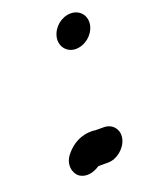

<svg xmlns="http://www.w3.org/2000/svg" viewBox="-111 -564 524 675"><g transform="rotate(-20 150.5 -227.0)"><path d="M257 -27C265 -60 243 -88 210 -88H187C181 -88 177 -88 172 -89C125 -92 90 -70 66 -40C40 -8 51 29 71 42C93 56 122 50 145 34H182C215 34 249 6 257 -27ZM163 -444C155 -410 178 -380 212 -380C246 -380 279 -406 287 -440C295 -475 272 -504 237 -504C203 -504 171 -478 163 -444Z"/></g></svg>

Font: Electronic
Style: TiIt
Weight: 900
Version: Version 1.011